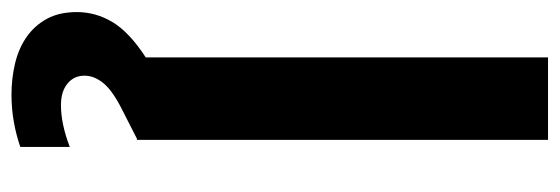

<svg xmlns="http://www.w3.org/2000/svg" viewBox="-340 -406 951 326"><g transform="rotate(90 135.0 -242.5)"><path d="M221 198Q201 205 178.5 209Q156 213 132 213Q105 213 79.5 207Q54 201 34.5 187.5Q15 174 3.5 153Q-8 132 -8 102Q-8 70 9 41.5Q26 13 69 -15V-698H209V0H207L162 23Q127 40 113.5 56Q100 72 100 89Q100 107 113.5 118Q127 129 150 129Q182 129 221 114V198Z"/></g></svg>

Font: SVN-Poppins SemiBold
Style: Regular
Weight: 600
Designer: Ninad Kale (Devanagari), Jonny Pinhorn (Latin)
Foundry: Indian Type Foundry
Version: Version 3.002 2017